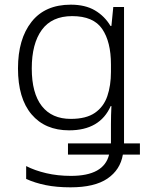

<svg xmlns="http://www.w3.org/2000/svg" viewBox="-20 -562 639 822"><path d="M283 -542Q345 -542 386.5 -517.5Q428 -493 453 -451H457L465 -532H511V52H579V100H506Q495 165 440 202.5Q385 240 282 240Q222 240 175.5 230.5Q129 221 92 204V149Q129 168 178 179.5Q227 191 284 191Q425 191 447 100H271V52H455V-30Q455 -49 455.5 -68.5Q456 -88 457 -108H454Q408 -4 276 -4Q173 -4 115 -72.5Q57 -141 57 -269Q57 -395 115 -468.5Q173 -542 283 -542ZM289 -493Q202 -493 159 -434Q116 -375 116 -269Q116 -163 159 -108Q202 -53 283 -53Q349 -53 386.5 -79Q424 -105 439.5 -150.5Q455 -196 455 -254V-286Q455 -383 417.5 -438Q380 -493 289 -493Z"/></svg>

Font: Noto Sans Light
Style: Regular
Weight: 300
Designer: Monotype Design Team
Foundry: Monotype Imaging Inc.
Version: Version 2.007